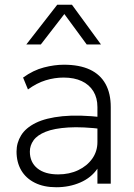

<svg xmlns="http://www.w3.org/2000/svg" viewBox="-20 -772 564 807"><path d="M216.5 15Q164 15 126.5 -3.8Q89 -22.5 69.2 -56.2Q49.5 -90 49.5 -135Q49.5 -172 68.8 -203.2Q88 -234.5 130.5 -255.5Q173 -276.5 242.5 -283.5Q312 -290.5 412.5 -279L415.5 -229Q327 -240 267.2 -236.2Q207.5 -232.5 172 -218.2Q136.5 -204 121 -182.2Q105.5 -160.5 105.5 -135Q105.5 -90 137 -64.5Q168.5 -39 224.5 -39Q271.5 -39 308.8 -56.8Q346 -74.5 367.8 -105.2Q389.5 -136 389.5 -175V-322Q389.5 -360.5 372.5 -388.2Q355.5 -416 323.8 -431Q292 -446 247.5 -446Q209.5 -446 172 -434.5Q134.5 -423 97.5 -396L77 -446Q120 -477 164.5 -488.5Q209 -500 248.5 -500Q314 -500 357.8 -479.5Q401.5 -459 423.5 -419.2Q445.5 -379.5 445.5 -322V0H389.5V-63Q363.5 -25 317.5 -5Q271.5 15 216.5 15ZM90.5 -585 220.5 -752H282.5L404.5 -585H344.5L250.5 -713L151.5 -585Z"/></svg>

Font: Geologica Roman Thin
Style: Regular
Weight: 250
Designer: Sindre Bremnes, Frode Helland
Foundry: Monokrom Skriftforlag AS
Version: Version 1.010;gftools[0.9.28]